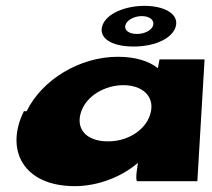

<svg xmlns="http://www.w3.org/2000/svg" viewBox="-20 -619 723 656"><path d="M330.7 -534C314.3 -492 356.4 -460 436.4 -460C515.4 -460 575.3 -492 581.7 -534C587.7 -573 539.7 -599 473.7 -599C407.7 -599 345.7 -573 330.7 -534ZM408.7 -534C414.3 -551 439.3 -564 464.3 -564C490.3 -564 507.3 -551 503.7 -534C500.1 -517 476 -503 448 -503C419 -503 403.1 -517 408.7 -534ZM61.6 -239C-3.5 -108 58.4 17 235.4 17C318.4 17 397.6 -17 449.3 -61C449.3 -61 451.3 -61 451.3 -61C451.3 -61 440 0 449.3 0H654.3L679 -416H525L519.4 -386C488.2 -411 441.4 -425 382.4 -425C253.4 -425 124.6 -348 70.9 -239ZM257.9 -239C277.2 -293 339.5 -328 401.5 -328C463.5 -328 506.2 -293 495.9 -239C485 -181 423.1 -136 349.1 -136C272.1 -136 237 -181 257.9 -239Z"/></svg>

Font: Hussar Milosc
Style: Obl
Weight: 700
Foundry: Cannot Into Space Fonts
Version: Version 1.02